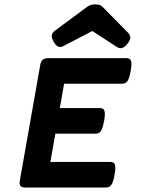

<svg xmlns="http://www.w3.org/2000/svg" viewBox="-20 -840 640 860"><path d="M249.5 -629.4Q233.9 -629.4 220.2 -652.8Q211.9 -668 211.9 -677.7Q211.9 -692.4 226.1 -702.6L370.1 -809.1Q377.9 -814.9 386.2 -817.6Q394.5 -820.3 406.7 -820.3Q419.4 -820.3 426.5 -817.6Q433.6 -814.9 439.5 -809.1L552.7 -694.3Q563.5 -683.6 563.5 -671.9Q563.5 -659.2 550.3 -643.1Q534.7 -624 520 -624Q511.7 -624 502 -630.4L393.6 -701.2L264.2 -633.8Q255.9 -629.4 249.5 -629.4ZM568.8 -552.7Q568.8 -539.6 565.4 -522Q561.5 -499 556.2 -486.6Q550.8 -474.1 543.5 -469.5Q536.1 -464.8 524.4 -464.8H267.1L248 -356H425.8Q438.5 -356 444.1 -350.1Q449.7 -344.2 449.7 -329.1Q449.7 -315.9 446.3 -298.3Q442.4 -275.4 437 -262.9Q431.6 -250.5 424.6 -245.8Q417.5 -241.2 405.8 -241.2H228L205.6 -114.7H472.7Q485.4 -114.7 491 -108.9Q496.6 -103 496.6 -87.9Q496.6 -74.7 493.2 -57.1Q489.3 -34.2 483.9 -21.7Q478.5 -9.3 471.4 -4.6Q464.4 0 452.6 0H94.2Q80.6 0 74.2 -4.9Q67.9 -9.8 67.9 -20.5Q67.9 -22.9 68.8 -30.8L160.2 -548.8Q163.1 -565.4 171.4 -572.5Q179.7 -579.6 196.3 -579.6H544.9Q557.6 -579.6 563.2 -573.7Q568.8 -567.9 568.8 -552.7Z"/></svg>

Font: Courier Prime Sans
Style: Bold Italic
Weight: 700
Italic angle: -10°
Designer: Alan Dague-Greene
Foundry: Quote-Unquote Apps
Version: Version 3.020